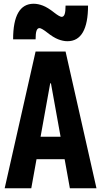

<svg xmlns="http://www.w3.org/2000/svg" viewBox="-20 -1005 540 1025"><path d="M5 0 170 -730H330L495 0H353L252 -560H248L147 0ZM110 -155V-275H390V-155ZM340 -785Q317 -785 291 -795Q265 -805 231 -832Q217 -843 206.5 -849Q196 -855 191 -855Q180 -855 175 -841Q170 -827 170 -795H50Q50 -890 77.5 -937.5Q105 -985 160 -985Q183 -985 209 -975Q235 -965 269 -938Q283 -927 293.5 -921Q304 -915 309 -915Q320 -915 325 -929Q330 -943 330 -975H450Q450 -881 422.5 -833Q395 -785 340 -785Z"/></svg>

Font: M PLUS 1 Code
Style: Regular
Weight: 400
Designer: Coji Morishita
Foundry: UNDERFOREST DESIGN
Version: Version 1.005